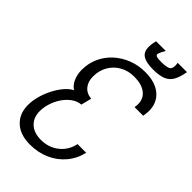

<svg xmlns="http://www.w3.org/2000/svg" viewBox="-298 -1089 1196 1196"><g transform="rotate(45 300.0 -491.5)"><path d="M223 14Q137 14 88.5 -31Q40 -76 40 -153Q40 -188 50.5 -228Q61 -268 80 -306Q99 -344 124 -374.5Q149 -405 178 -420Q151 -437 136.5 -470.5Q122 -504 122 -544Q122 -602 144.5 -651Q167 -700 207 -736.5Q247 -773 299.5 -793.5Q352 -814 412 -814Q501 -814 550.5 -772Q600 -730 600 -659Q600 -648 598.5 -636Q597 -624 595 -612H519Q522 -627 522 -641Q522 -689 485.5 -717Q449 -745 385 -745Q331 -745 289.5 -721.5Q248 -698 224.5 -657Q201 -616 201 -564Q201 -519 224.5 -490.5Q248 -462 291 -458L274 -389Q240 -386 211.5 -365Q183 -344 162.5 -313.5Q142 -283 130.5 -247Q119 -211 119 -177Q119 -121 154 -88Q189 -55 251 -55Q319 -55 368.5 -94.5Q418 -134 431 -198H507Q493 -135 453 -87Q413 -39 354 -12.5Q295 14 223 14ZM436 -859Q355 -859 330 -890.5Q305 -922 324 -997H409Q392 -967 387.5 -952.5Q383 -938 395 -933Q407 -928 438 -928Q493 -928 507 -943Q521 -958 514 -997H596Q587 -944 569.5 -914Q552 -884 520 -871.5Q488 -859 436 -859Z"/></g></svg>

Font: Victor Mono
Style: Italic
Weight: 400
Italic angle: -12°
Monospace: yes
Designer: Rune Bjørnerås
Version: Version 1.561;gftools[0.9.30]